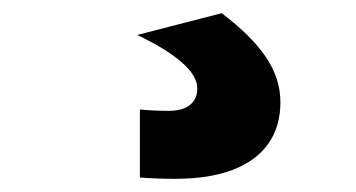

<svg xmlns="http://www.w3.org/2000/svg" viewBox="-20 -53 540 291"><path d="M246 218Q231 218 217.5 217.5Q204 217 192 216V113Q203 114 214 114.5Q225 115 236 115Q250 115 259.5 111Q269 107 274 99.5Q279 92 279 81Q279 62 255.5 41.5Q232 21 188 0L316 -33Q361 1 383 33.5Q405 66 405 102Q405 139 386.5 165Q368 191 332.5 204.5Q297 218 246 218Z"/></svg>

Font: M PLUS 1 Code
Style: Regular
Weight: 400
Designer: Coji Morishita
Foundry: UNDERFOREST DESIGN
Version: Version 1.005